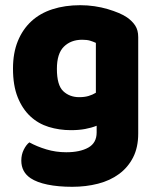

<svg xmlns="http://www.w3.org/2000/svg" viewBox="-20 -521 605 739"><path d="M352 -37Q332 -29 307.5 -24.5Q283 -20 253 -20Q208 -20 167.5 -32.5Q127 -45 96.5 -73.5Q66 -102 48 -147Q30 -192 30 -257Q30 -317 48.5 -362.5Q67 -408 100.5 -439Q134 -470 182 -485.5Q230 -501 289 -501Q317 -501 344 -497Q371 -493 394.5 -486Q418 -479 437 -471Q456 -463 469 -454Q489 -440 500.5 -422.5Q512 -405 512 -378V-7Q512 46 492.5 84.5Q473 123 438.5 148.5Q404 174 357.5 186Q311 198 258 198Q204 198 163 189.5Q122 181 98 165Q62 141 62 97Q62 74 71.5 55Q81 36 93 27Q122 43 158.5 54Q195 65 235 65Q288 65 320 47Q352 29 352 -11ZM285 -147Q305 -147 320.5 -151.5Q336 -156 349 -164V-356Q338 -361 326.5 -364.5Q315 -368 296 -368Q253 -368 226 -341.5Q199 -315 199 -256Q199 -193 223.5 -170Q248 -147 285 -147Z"/></svg>

Font: Baloo Thambi 2 ExtraBold
Style: Regular
Weight: 800
Designer: Aadarsh Rajan and Ek Type
Foundry: Ek Type
Version: Version 1.640;hotconv 1.0.111;makeotfexe 2.5.65597; ttfautoh